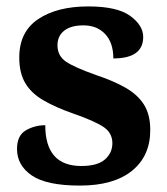

<svg xmlns="http://www.w3.org/2000/svg" viewBox="-20 -568 521 598"><path d="M229 10Q125 10 79 -21.5Q33 -53 33 -104Q33 -146 60.5 -162Q88 -178 121 -178Q121 -51 233 -51Q284 -51 307 -71.5Q330 -92 330 -122Q330 -154 302.5 -172.5Q275 -191 209 -214Q152 -234 114.5 -256Q77 -278 58.5 -309.5Q40 -341 40 -389Q40 -469 99 -508.5Q158 -548 255 -548Q345 -548 385.5 -518.5Q426 -489 426 -453Q426 -386 333 -386Q333 -435 307.5 -462Q282 -489 240 -489Q201 -489 180 -472.5Q159 -456 159 -427Q159 -394 185.5 -376Q212 -358 280 -334Q334 -316 371.5 -294.5Q409 -273 428.5 -242Q448 -211 448 -163Q448 -82 391 -36Q334 10 229 10Z"/></svg>

Font: Noto Serif Sinhala
Style: Bold
Weight: 700
Designer: Jelle Bosma - Monotype Design Team
Foundry: Monotype Imaging Inc.
Version: Version 2.007; ttfautohint (v1.8.4.7-5d5b)